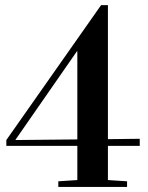

<svg xmlns="http://www.w3.org/2000/svg" viewBox="-20 -734 583 754"><path d="M4.9 -161.1V-184.1L377 -713.9H403.8V-187.5L528.8 -189V-161.1H403.8V-26.9L479 -22V0H209V-22L283.7 -26.9V-161.1ZM41 -184.1 283.7 -186.5V-532.7H282.2L41 -185.5Z"/></svg>

Font: Vidaloka
Style: Regular
Weight: 400
Designer: Cyreal (www.cyreal.org)
Foundry: Cyreal (www.cyreal.org)
Version: Version 1.011